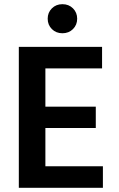

<svg xmlns="http://www.w3.org/2000/svg" viewBox="-20 -898 568 918"><path d="M278.5 -878Q309 -878 329 -858Q349 -838 349 -808.5Q349 -779 329 -759Q309 -739 278.5 -739Q248 -739 228 -759Q208 -779 208 -808.5Q208 -838 228 -858Q248 -878 278.5 -878ZM472 0H70V-674H468V-571H197V-388H438V-286H197V-103H472Z"/></svg>

Font: Hind Kochi SemiBold
Style: Regular
Weight: 600
Designer: Dhruvi Tolia
Foundry: Indian Type Foundry
Version: Version 0.702;PS 1.0;hotconv 1.0.81;makeotf.lib2.5.63406